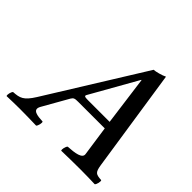

<svg xmlns="http://www.w3.org/2000/svg" viewBox="-156 -788 952 952"><g transform="rotate(45 320.0 -311.5)"><path d="M305.1 -269C283.1 -269 277.8 -272 283.1 -282L421.7 -527H423.7L458.1 -269ZM163.2 -79 239.2 -213C247.4 -227 253.9 -229 277.9 -229H463.9L486.6 -72C491.2 -44 446.8 -38 398.1 -35C390.7 -29 384.9 -4 389.5 2C426.8 1 482 0 521 0C562 0 595.1 1 624.5 2C631.9 -4 637.7 -29 633.1 -35C594.8 -38 586.2 -40 578.9 -86L497.3 -625C480.2 -616 442.9 -606 429.9 -606L116.3 -101C79.9 -43 59.8 -38 15.1 -35C7.7 -29 1.9 -4 6.5 2C34.8 1 69.3 0 96 0C135 0 176.8 1 213.5 2C220.9 -4 226.7 -29 222.1 -35C184.5 -37 141.3 -40.3 163.2 -79Z"/></g></svg>

Font: Linux Libertine Mono O
Style: Mono Oblique
Weight: 400
Italic angle: -13°
Designer: Philipp H. Poll
Foundry: Philipp H. Poll
Version: Version 5.1.7